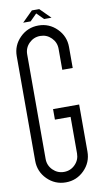

<svg xmlns="http://www.w3.org/2000/svg" viewBox="-106 -1024 570 1079"><g transform="rotate(-10 179.0 -484.5)"><path d="M179.2 8.3Q117.2 8.3 73.5 -35.4Q29.8 -79.1 29.8 -141.1V-737.8Q29.8 -799.3 73.5 -843Q117.2 -886.7 179.2 -886.7Q240.7 -886.7 284.4 -843Q328.1 -799.3 328.1 -737.8V-618.2H268.6V-737.8Q268.6 -774.9 242.4 -801Q216.3 -827.1 179.2 -827.1Q142.1 -827.1 115.7 -801Q89.4 -774.9 89.4 -737.8V-141.1Q89.4 -104 115.7 -77.6Q142.1 -51.3 179.2 -51.3Q216.3 -51.3 242.4 -77.6Q268.6 -104 268.6 -141.1V-349.6H179.2V-409.7H328.1V-141.1Q328.1 -79.1 284.4 -35.4Q240.7 8.3 179.2 8.3ZM158.2 -976.6H200.2L259.8 -917H217.8L179.2 -955.6L140.6 -917H98.1Z"/></g></svg>

Font: Ignotum
Style: Regular
Weight: 400
Designer: GGBot
Version: 0.10